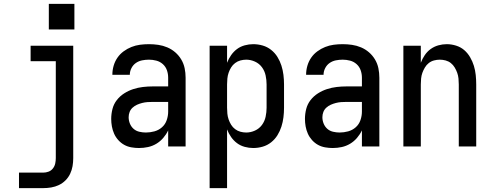

<svg xmlns="http://www.w3.org/2000/svg" viewBox="-20 -756 2540 991"><path d="M78 215V135H203Q217 135 230.5 130Q244 125 253 113.5Q262 102 265 88Q268 74 268 60V-440H138V-520H358V60Q358 81 354.5 101.5Q351 122 342 141Q333 160 318 175Q303 190 284 199Q265 208 244.5 211.5Q224 215 203 215ZM232 -604V-736H364V-604Z M697 8Q678 8 658 4.5Q638 1 621 -8.5Q604 -18 590.5 -33Q577 -48 569 -66Q561 -84 557.5 -103.5Q554 -123 554 -142Q554 -168 560.5 -193.5Q567 -219 583 -239.5Q599 -260 621 -274Q643 -288 667.5 -296Q692 -304 717.5 -307Q743 -310 769 -310H848V-355Q848 -375 841.5 -393.5Q835 -412 820.5 -425Q806 -438 787 -443Q768 -448 749 -448Q731 -448 713.5 -444.5Q696 -441 681.5 -431Q667 -421 658.5 -404.5Q650 -388 650 -370Q650 -370 650 -370Q650 -370 650 -370H560Q560 -370 560 -370.5Q560 -371 560 -371Q560 -394 566.5 -416.5Q573 -439 586 -458Q599 -477 618 -491Q637 -505 658.5 -513.5Q680 -522 702.5 -525Q725 -528 749 -528Q773 -528 797 -524.5Q821 -521 843.5 -511.5Q866 -502 884.5 -486Q903 -470 915.5 -449Q928 -428 933 -404Q938 -380 938 -355V0H848V-83Q838 -62 822.5 -44Q807 -26 787 -14Q767 -2 744 3Q721 8 697 8ZM733 -72Q755 -72 777 -78Q799 -84 816 -99Q833 -114 840.5 -136Q848 -158 848 -180V-230H769Q755 -230 741 -229Q727 -228 713.5 -224.5Q700 -221 687.5 -215.5Q675 -210 664.5 -200.5Q654 -191 649 -178Q644 -165 644 -151Q644 -134 650.5 -118Q657 -102 669.5 -91Q682 -80 699 -76Q716 -72 733 -72Z M1062 215V-520H1152V-432Q1160 -453 1173 -471.5Q1186 -490 1203.5 -503Q1221 -516 1243 -522Q1265 -528 1287 -528Q1312 -528 1336 -521Q1360 -514 1379.5 -498.5Q1399 -483 1412 -462Q1425 -441 1432.5 -417.5Q1440 -394 1443 -369.5Q1446 -345 1446 -320V-200Q1446 -175 1443 -150.5Q1440 -126 1432.5 -102.5Q1425 -79 1412 -58Q1399 -37 1379.5 -21.5Q1360 -6 1336 1Q1312 8 1287 8Q1265 8 1243 2Q1221 -4 1203.5 -17Q1186 -30 1173 -48.5Q1160 -67 1152 -88V215ZM1251 -72Q1274 -72 1296 -82Q1318 -92 1332 -111Q1346 -130 1351 -153.5Q1356 -177 1356 -200V-320Q1356 -343 1351 -366.5Q1346 -390 1332 -409Q1318 -428 1296 -438Q1274 -448 1251 -448Q1236 -448 1221 -444Q1206 -440 1193.5 -430.5Q1181 -421 1173 -408Q1165 -395 1160 -380.5Q1155 -366 1153.5 -350.5Q1152 -335 1152 -320V-200Q1152 -185 1153.5 -169.5Q1155 -154 1160 -139.5Q1165 -125 1173 -112Q1181 -99 1193.5 -89.5Q1206 -80 1221 -76Q1236 -72 1251 -72Z M1697 8Q1678 8 1658 4.5Q1638 1 1621 -8.5Q1604 -18 1590.5 -33Q1577 -48 1569 -66Q1561 -84 1557.5 -103.5Q1554 -123 1554 -142Q1554 -168 1560.5 -193.5Q1567 -219 1583 -239.5Q1599 -260 1621 -274Q1643 -288 1667.5 -296Q1692 -304 1717.5 -307Q1743 -310 1769 -310H1848V-355Q1848 -375 1841.5 -393.5Q1835 -412 1820.5 -425Q1806 -438 1787 -443Q1768 -448 1749 -448Q1731 -448 1713.5 -444.5Q1696 -441 1681.5 -431Q1667 -421 1658.5 -404.5Q1650 -388 1650 -370Q1650 -370 1650 -370Q1650 -370 1650 -370H1560Q1560 -370 1560 -370.5Q1560 -371 1560 -371Q1560 -394 1566.5 -416.5Q1573 -439 1586 -458Q1599 -477 1618 -491Q1637 -505 1658.5 -513.5Q1680 -522 1702.5 -525Q1725 -528 1749 -528Q1773 -528 1797 -524.5Q1821 -521 1843.5 -511.5Q1866 -502 1884.5 -486Q1903 -470 1915.5 -449Q1928 -428 1933 -404Q1938 -380 1938 -355V0H1848V-83Q1838 -62 1822.5 -44Q1807 -26 1787 -14Q1767 -2 1744 3Q1721 8 1697 8ZM1733 -72Q1755 -72 1777 -78Q1799 -84 1816 -99Q1833 -114 1840.5 -136Q1848 -158 1848 -180V-230H1769Q1755 -230 1741 -229Q1727 -228 1713.5 -224.5Q1700 -221 1687.5 -215.5Q1675 -210 1664.5 -200.5Q1654 -191 1649 -178Q1644 -165 1644 -151Q1644 -134 1650.5 -118Q1657 -102 1669.5 -91Q1682 -80 1699 -76Q1716 -72 1733 -72Z M2062 0V-520H2152V-432Q2160 -453 2172.5 -471.5Q2185 -490 2203 -503Q2221 -516 2242.5 -522Q2264 -528 2286 -528Q2310 -528 2334 -520.5Q2358 -513 2376 -497.5Q2394 -482 2406.5 -460.5Q2419 -439 2426 -416Q2433 -393 2435.5 -368.5Q2438 -344 2438 -320V0H2348V-320Q2348 -335 2346.5 -350.5Q2345 -366 2340 -380Q2335 -394 2327 -407.5Q2319 -421 2307 -430.5Q2295 -440 2280 -444Q2265 -448 2250 -448Q2235 -448 2220 -444Q2205 -440 2193 -430.5Q2181 -421 2173 -407.5Q2165 -394 2160 -380Q2155 -366 2153.5 -350.5Q2152 -335 2152 -320V0Z"/></svg>

Font: Iosevka SS04 Medium
Style: Regular
Weight: 500
Monospace: yes
Designer: Belleve Invis
Foundry: Belleve Invis
Version: Version 19.0.0; ttfautohint (v1.8.4)